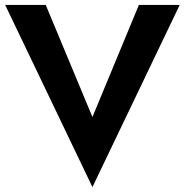

<svg xmlns="http://www.w3.org/2000/svg" viewBox="-20 -720 751 781"><path d="M356 -244 545 -700H711L356 41L1 -700H166Z"/></svg>

Font: Von Semi
Style: Regular
Weight: 600
Version: Version 4.000; ttfautohint (v1.8.4.7-5d5b)